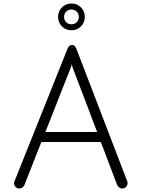

<svg xmlns="http://www.w3.org/2000/svg" viewBox="-20 -1067 805 1091"><path d="M703 -37Q705 -34 705 -28Q705 -15 696.5 -5.5Q688 4 675 4Q665 4 657.5 -1.5Q650 -7 646 -15L553 -260H215L118 -14Q114 -6 106.5 -1Q99 4 89 4Q77 4 68.5 -5Q60 -14 60 -26Q60 -33 62 -36L364 -791Q368 -801 375 -806.5Q382 -812 389 -812Q405 -812 414 -790ZM383 -685 238 -317H532L392 -685L388 -703ZM310 -971Q310 -1003 332 -1025Q354 -1047 386 -1047Q418 -1047 440 -1025Q462 -1003 462 -971Q462 -939 440 -917Q418 -895 386 -895Q354 -895 332 -917Q310 -939 310 -971ZM428 -971Q428 -989 416 -1001Q404 -1013 386 -1013Q368 -1013 356 -1001Q344 -989 344 -971Q344 -953 356 -941Q368 -929 386 -929Q404 -929 416 -941Q428 -953 428 -971Z"/></svg>

Font: Tsukimi Rounded
Style: Regular
Weight: 400
Designer: Takashi Funayama
Foundry: Takashi Funayama
Version: Version 1.032; ttfautohint (v1.8.3)